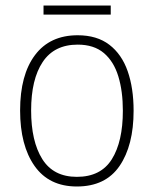

<svg xmlns="http://www.w3.org/2000/svg" viewBox="-20 -760 559 697"><path d="M465 -358Q465 -232 414 -157.5Q363 -83 259 -83Q158 -83 105.5 -157.5Q53 -232 53 -359Q53 -488 107 -560Q161 -632 262 -632Q332 -632 377 -597.5Q422 -563 443.5 -501.5Q465 -440 465 -358ZM93 -359Q93 -247 133.5 -182.5Q174 -118 259 -118Q346 -118 386 -182Q426 -246 426 -358Q426 -429 409.5 -483Q393 -537 357 -567.5Q321 -598 262 -598Q177 -598 135 -535Q93 -472 93 -359ZM382 -740V-707H138V-740Z"/></svg>

Font: Noto Sans Telugu UI SemiCondensed ExtraLight
Style: Regular
Weight: 200
Width: 4
Designer: Jelle Bosma - Monotype Design Team
Foundry: Monotype Imaging Inc.
Version: Version 2.005; ttfautohint (v1.8.4.7-5d5b)